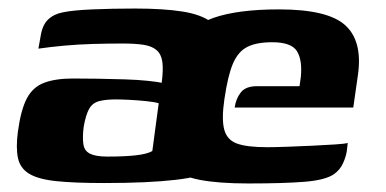

<svg xmlns="http://www.w3.org/2000/svg" viewBox="-20 -424 905 450"><path d="M224 5Q154 5 111.5 0.5Q69 -4 48 -17Q27 -30 22 -54Q17 -78 22 -116Q29 -167 43 -193.5Q57 -220 83.5 -230Q110 -240 151 -240Q177 -240 209 -239.5Q241 -239 272.5 -238Q304 -237 327 -234.5Q350 -232 359 -230Q363 -261 360.5 -279Q358 -297 347 -306.5Q336 -316 316.5 -319Q297 -322 268 -322Q234 -322 198.5 -321Q163 -320 130.5 -317Q98 -314 70 -310L75 -338Q79 -365 92.5 -378Q106 -391 127 -395Q150 -400 196.5 -402Q243 -404 296 -404Q363 -404 407.5 -397Q452 -390 475.5 -372Q499 -354 505 -318.5Q511 -283 503 -224L474 -25Q456 -10 391.5 -2.5Q327 5 224 5ZM232 -57Q272 -57 298.5 -60Q325 -63 337 -70L352 -182Q342 -185 322.5 -187Q303 -189 283.5 -190Q264 -191 252 -191Q228 -191 212.5 -187Q197 -183 189 -169Q181 -155 176 -126Q173 -101 175.5 -85.5Q178 -70 191.5 -63.5Q205 -57 232 -57ZM562 6Q492 6 448 -2.5Q404 -11 380.5 -32.5Q357 -54 352 -92Q347 -130 355 -190Q367 -269 395 -315.5Q423 -362 480 -382Q537 -402 634 -402Q748 -402 789 -365Q830 -328 819 -249L808 -172H530Q533 -193 544.5 -207.5Q556 -222 582 -222H682L685 -243Q689 -283 676 -304Q663 -325 618 -325Q581 -325 559.5 -314Q538 -303 526 -275Q514 -247 506 -192Q499 -145 505.5 -120.5Q512 -96 535.5 -87.5Q559 -79 606 -79Q623 -79 652 -80Q681 -81 712 -82.5Q743 -84 766 -85.5Q789 -87 795 -89L793 -71Q791 -57 784 -41.5Q777 -26 763 -16Q743 -2 694.5 2Q646 6 562 6Z"/></svg>

Font: Genos Thin
Style: Bold Italic
Weight: 700
Italic angle: -8°
Version: Version 1.010